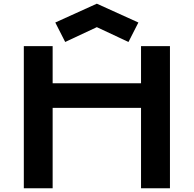

<svg xmlns="http://www.w3.org/2000/svg" viewBox="-20 -1011 1041 1031"><path d="M107.9 0H262.7V-431.6H737.3V0H892.6V-763.2H737.3V-564H262.7V-763.2H107.9ZM330.1 -785.6 500 -865.2 669.9 -785.6 723.1 -890.1 500 -991.2 276.9 -890.1Z"/></svg>

Font: Krona One
Style: Regular
Weight: 400
Designer: Yvonne Schüttler
Foundry: Yvonne Schüttler
Version: Version 1.002